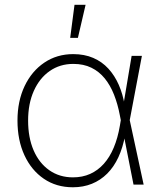

<svg xmlns="http://www.w3.org/2000/svg" viewBox="-20 -773 664 804"><path d="M285.2 11.2Q215.8 11.2 163.6 -24.4Q111.3 -60.1 82.3 -123Q53.2 -186 53.2 -268.1Q53.2 -349.6 83 -412.4Q112.8 -475.1 165.5 -510.7Q218.3 -546.4 286.6 -546.4Q333.5 -546.4 370.4 -530.5Q407.2 -514.6 433.8 -485.6Q460.4 -456.5 477.5 -417.5Q494.6 -378.4 502 -332H516.6L522.9 -271.5L581.5 0H539.1L481.9 -290Q473.1 -336.9 457.5 -376.5Q441.9 -416 418.5 -444.8Q395 -473.6 362.5 -489.5Q330.1 -505.4 287.1 -505.4Q231 -505.4 188.2 -475.6Q145.5 -445.8 121.6 -392.3Q97.7 -338.9 97.7 -268.1Q97.7 -196.8 120.8 -143.3Q144 -89.8 186.5 -60.1Q229 -30.3 285.6 -30.3Q325.2 -30.3 357.4 -44.7Q389.6 -59.1 414.6 -86.9Q439.5 -114.7 456.3 -154.8Q473.1 -194.8 481.9 -246.1L531.2 -539.1H574.2L522.9 -268.1L517.1 -207H503.9Q494.6 -155.3 475.8 -114.7Q457 -74.2 429 -46.1Q400.9 -18.1 364.7 -3.4Q328.6 11.2 285.2 11.2ZM273.9 -614.3 292 -752.9H338.4L306.2 -614.3Z"/></svg>

Font: Inter 18pt ExtraLight
Style: Regular
Weight: 250
Designer: Rasmus Andersson
Foundry: rsms
Version: Version 4.001;git-66647c0bb